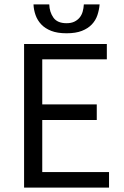

<svg xmlns="http://www.w3.org/2000/svg" viewBox="-20 -857 567 877"><path d="M90 0V-656H468V-586H173V-380H422V-309H173V-71H478V0ZM284 -705Q242 -705 214 -716Q186 -727 168.5 -745.5Q151 -764 142.5 -788Q134 -812 133 -837H205Q206 -802 224 -776.5Q242 -751 284 -751Q305 -751 319.5 -758Q334 -765 343.5 -776.5Q353 -788 357.5 -803.5Q362 -819 363 -837H435Q433 -812 425 -788Q417 -764 399.5 -745.5Q382 -727 354 -716Q326 -705 284 -705Z"/></svg>

Font: CV Source Sans
Style: Regular
Weight: 400
Designer: Paul D. Hunt
Foundry: Adobe Systems Incorporated
Version: Version 3.001